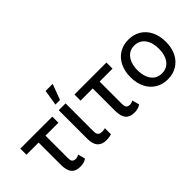

<svg xmlns="http://www.w3.org/2000/svg" viewBox="-34 -1346 1928 1928"><g transform="rotate(-45 929.5 -382.5)"><path d="M18.5 -545.5V-458.8H472.7V-545.5ZM191.4 -142.8C191.4 -34.8 234.4 9.9 315 9.9C347.7 9.9 375.4 5.7 407.7 -15.6L386.7 -92.3C375.4 -85.6 359.7 -78.5 341.6 -78.5C325.6 -78.5 307.9 -80.6 297.2 -97.7C291.9 -105.8 289.1 -119.7 289.1 -139.2V-545.5H191.4Z M563.9 -138.8C563.9 -32 616.1 6.7 688.9 6.7C723 6.7 747.2 1.4 763.8 -3.9V-90.2C756.4 -87.7 737.6 -84.2 722.3 -84.2C691.1 -84.2 661.2 -93 660.9 -142.8L661.2 -545.5H563.9ZM645.6 -609 708.1 -775.6H607.6L580.6 -609Z M786.9 -545.5V-458.8H1241.1V-545.5ZM959.9 -142.8C959.9 -34.8 1002.8 9.9 1083.5 9.9C1116.1 9.9 1143.8 5.7 1176.1 -15.6L1155.2 -92.3C1143.8 -85.6 1128.2 -78.5 1110.1 -78.5C1094.1 -78.5 1076.3 -80.6 1065.7 -97.7C1060.4 -105.8 1057.5 -119.7 1057.5 -139.2V-545.5H959.9Z M1559.3 11C1660.5 11 1737.9 -38.4 1779.8 -122.5C1800.8 -164.8 1811.1 -213.8 1811.1 -270.2C1811.1 -383.5 1767 -470.5 1691.8 -517.4C1654.1 -540.8 1610.1 -552.6 1559.3 -552.6C1458.5 -552.6 1381 -503.6 1339.1 -418.7C1318.2 -376.4 1307.5 -326.7 1307.5 -270.2C1307.5 -157.7 1351.6 -71 1427.2 -24.1C1464.8 -0.7 1508.9 11 1559.3 11ZM1559.7 -73.2C1490.1 -73.2 1444.6 -112.6 1422.9 -172.2C1411.9 -202.1 1406.6 -234.7 1406.6 -270.2C1406.6 -341.3 1427.9 -404.5 1473.4 -441.4C1496.1 -459.5 1524.9 -468.8 1559.7 -468.8C1659.1 -468.8 1712.4 -383.9 1712.4 -270.2C1712.4 -157 1659.1 -73.2 1559.7 -73.2Z"/></g></svg>

Font: Inter 465
Style: Regular
Weight: 400
Designer: Rasmus Andersson
Foundry: rsms
Version: Version 3.019;Glyphs 3.1.2 (3151)